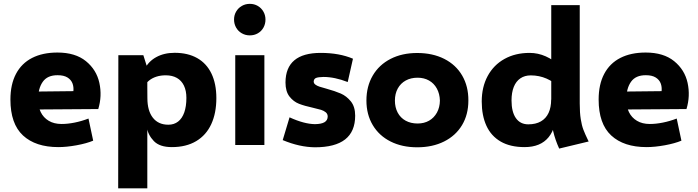

<svg xmlns="http://www.w3.org/2000/svg" viewBox="-20 -768 3697 1017"><path d="M289.1 11.2Q168.5 11.2 101.8 -50.5Q35.2 -112.3 35.2 -240.7Q35.2 -320.8 64.7 -376.7Q94.2 -432.6 150.1 -461.2Q206.1 -489.7 284.2 -489.7Q378.9 -489.7 435.1 -444.1Q491.2 -398.4 506.3 -329.1Q521.5 -259.8 500.5 -190.4L90.8 -187.5L95.2 -282.2L368.7 -285.2Q371.1 -307.6 363.8 -326.7Q356.4 -345.7 337.2 -357.7Q317.9 -369.6 285.6 -369.6Q231.4 -370.1 206.5 -334.7Q181.6 -299.3 181.6 -240.2Q181.6 -203.1 195.8 -174.1Q210 -145 238 -128.2Q266.1 -111.3 306.2 -111.3Q338.9 -111.3 375.5 -118.7Q412.1 -126 448.7 -140.1L473.6 -22.9Q439 -8.3 385.7 1.5Q332.5 11.2 289.1 11.2Z M890.1 11.2Q825.7 11.2 794.9 -20.8Q764.2 -52.7 757.1 -95Q750 -137.2 751 -193.8L760.3 -301.8L760.7 -248Q760.7 -181.2 789.8 -144.3Q818.8 -107.4 871.6 -107.4Q901.9 -107.4 923.3 -124Q944.8 -140.6 956.1 -172.6Q967.3 -204.6 967.3 -249.5Q967.3 -287.6 954.3 -314.5Q941.4 -341.3 917 -355.2Q892.6 -369.1 857.9 -369.1Q830.6 -369.1 808.1 -361.8Q785.6 -354.5 769.3 -341.1Q752.9 -327.6 744.1 -309.1L745.6 -400.4Q765.6 -442.4 807.4 -465.3Q849.1 -488.3 905.3 -488.3Q975.1 -488.3 1024.7 -460.2Q1074.2 -432.1 1100.1 -378.2Q1126 -324.2 1126 -248.5Q1126 -168.9 1099.1 -110.6Q1072.3 -52.2 1019.3 -20.5Q966.3 11.2 890.1 11.2ZM606.9 -475.6H739.3L762.7 -401.4L760.3 -362.8V229.5H606Z M1303.2 -580.6Q1280 -580.6 1260.9 -591.6Q1241.7 -602.5 1230.7 -621.8Q1219.7 -641.2 1219.7 -664.6Q1219.7 -687.5 1230.7 -706.5Q1241.7 -725.6 1260.9 -736.6Q1280 -747.6 1303.2 -747.6Q1326.7 -747.6 1345.5 -736.6Q1364.3 -725.6 1375.2 -706.5Q1386.2 -687.5 1386.2 -664.3Q1386.2 -641.1 1375.5 -621.8Q1364.7 -602.5 1345.8 -591.6Q1326.9 -580.6 1303.2 -580.6ZM1226.1 -475.6H1380.4V0H1226.1Z M1647.9 12.2Q1606.9 11.7 1564.5 2.2Q1522 -7.3 1477.5 -25.9L1513.7 -146.5Q1553.2 -128.4 1586.7 -119.6Q1620.1 -110.8 1647.9 -110.4Q1682.1 -110.8 1698.7 -120.6Q1715.3 -130.4 1715.8 -150.4Q1715.8 -164.6 1705.6 -173.1Q1695.3 -181.6 1680.4 -186.3Q1665.5 -190.9 1637.2 -197.3Q1592.8 -207 1563.7 -218.3Q1534.7 -229.5 1513.4 -256.6Q1492.2 -283.7 1492.2 -331.5Q1492.7 -409.7 1539.3 -448.7Q1585.9 -487.8 1678.7 -487.8Q1777.3 -487.8 1849.6 -457L1821.8 -333.5Q1752.9 -360.4 1693.4 -360.4Q1666 -359.9 1654.3 -355.2Q1642.6 -350.6 1641.6 -336.4Q1641.6 -326.7 1650.1 -320.1Q1658.7 -313.5 1671.9 -309.1Q1685.1 -304.7 1709 -298.3Q1754.9 -285.6 1785.2 -272.5Q1815.4 -259.3 1838.4 -231Q1861.3 -202.6 1861.3 -155.3Q1861.3 -71.3 1808.1 -29.5Q1754.9 12.2 1647.9 12.2Z M2189.9 12.2Q2109.8 12.2 2048.8 -18.5Q1987.9 -49.1 1954.4 -105.4Q1920.9 -161.6 1920.9 -235.5Q1920.9 -310.3 1954.3 -367.6Q1987.8 -424.8 2048.8 -456.1Q2109.7 -487.3 2189.9 -487.3Q2271.5 -487.3 2333.3 -456.1Q2395 -424.8 2428.2 -367.7Q2461.4 -310.5 2460.9 -235.4Q2460.9 -161.1 2427.3 -105.1Q2393.6 -49.1 2332.2 -18.5Q2270.8 12.2 2189.9 12.2ZM2191.9 -113.8Q2226.6 -113.8 2252.8 -128.8Q2279.1 -143.9 2294.4 -171.6Q2309.6 -199.2 2310.1 -235.4Q2309.1 -271.5 2293.9 -299.1Q2278.8 -326.7 2252.3 -341.6Q2225.9 -356.4 2191.9 -356.4Q2156.3 -356.4 2129.2 -341.6Q2102.1 -326.7 2086.9 -299.2Q2071.8 -271.6 2071.8 -235.4Q2071.8 -199.2 2086.5 -171.5Q2101.2 -143.9 2128.5 -128.8Q2155.8 -113.8 2191.9 -113.8Z M2758.8 11.2Q2682.6 11.2 2631.8 -18.3Q2581.1 -47.9 2556.4 -102.1Q2531.7 -156.2 2531.7 -230.5Q2531.7 -307.1 2563.2 -365.5Q2594.7 -423.8 2652.1 -455.8Q2709.5 -487.8 2785.2 -487.8Q2829.6 -487.8 2870.8 -469.5Q2912.1 -451.2 2950.2 -414.6L2941.9 -303.2Q2914.6 -334.5 2875.2 -351.6Q2835.9 -368.7 2791.5 -368.7Q2759.3 -368.7 2736.3 -353Q2713.4 -337.4 2701.4 -307.6Q2689.5 -277.8 2689.5 -235.8Q2689.5 -175.3 2712.6 -142.3Q2735.8 -109.4 2778.3 -109.4Q2817.9 -109.4 2845 -125Q2872.1 -140.6 2885.7 -169.9Q2899.4 -199.2 2899.4 -240.7L2928.7 -195.3Q2928.7 -93.8 2886 -41.3Q2843.3 11.2 2758.8 11.2ZM2941.9 19Q2899.9 -73.2 2899.9 -160.2L3050.8 -219.7Q3050.8 -170.4 3056.2 -137Q3061.5 -103.5 3070.3 -80.6Q3079.1 -57.6 3095.2 -24.4L3098.1 -18.6ZM2899.9 -160.2V-740.7H3050.8V-103Z M3404.8 11.2Q3284.2 11.2 3217.5 -50.5Q3150.9 -112.3 3150.9 -240.7Q3150.9 -320.8 3180.4 -376.7Q3210 -432.6 3265.9 -461.2Q3321.8 -489.7 3399.9 -489.7Q3494.6 -489.7 3550.8 -444.1Q3606.9 -398.4 3622.1 -329.1Q3637.2 -259.8 3616.2 -190.4L3206.5 -187.5L3210.9 -282.2L3484.4 -285.2Q3486.8 -307.6 3479.5 -326.7Q3472.2 -345.7 3452.9 -357.7Q3433.6 -369.6 3401.4 -369.6Q3347.2 -370.1 3322.3 -334.7Q3297.4 -299.3 3297.4 -240.2Q3297.4 -203.1 3311.5 -174.1Q3325.7 -145 3353.8 -128.2Q3381.8 -111.3 3421.9 -111.3Q3454.6 -111.3 3491.2 -118.7Q3527.8 -126 3564.5 -140.1L3589.4 -22.9Q3554.7 -8.3 3501.5 1.5Q3448.2 11.2 3404.8 11.2Z"/></svg>

Font: DavidDev Light
Style: Regular
Weight: 300
Designer: David.dev
Foundry: David.dev
Version: Version 1.001;FEAKit 1.0